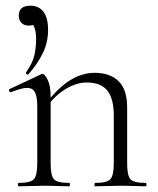

<svg xmlns="http://www.w3.org/2000/svg" viewBox="-20 -655 555 675"><path d="M87 -635Q116 -635 132.5 -614Q149 -593 149 -550Q149 -506 130.5 -468Q112 -430 80 -394Q76 -391 73 -394.5Q70 -398 72 -401Q95 -434 101 -461.5Q107 -489 107 -519Q107 -548 98 -565Q89 -582 78 -593L116 -600Q117 -583 107 -574Q97 -565 82 -565Q65 -565 55.5 -574.5Q46 -584 46 -600Q46 -617 56 -626Q66 -635 87 -635ZM315 0Q312 0 312 -6Q312 -12 315 -12Q356 -12 368 -25Q380 -38 380 -81V-248Q380 -309 357 -337Q334 -365 285 -365Q247 -365 207.5 -340Q168 -315 139 -271L135 -283Q182 -345 225 -372Q268 -399 312 -399Q367 -399 397 -369.5Q427 -340 427 -278V-81Q427 -38 438.5 -25Q450 -12 492 -12Q495 -12 495 -6Q495 0 492 0Q475 0 452 -1Q429 -2 404 -2Q379 -2 355.5 -1Q332 0 315 0ZM46 0Q43 0 43 -6Q43 -12 46 -12Q87 -12 99 -25Q111 -38 111 -81V-281Q111 -315 103 -330.5Q95 -346 75 -346Q65 -346 51 -342Q37 -338 19 -331Q15 -330 12.5 -335Q10 -340 14 -342L125 -394Q127 -395 130 -395Q137 -395 147.5 -374.5Q158 -354 158 -315V-81Q158 -38 169.5 -25Q181 -12 223 -12Q226 -12 226 -6Q226 0 223 0Q206 0 183 -1Q160 -2 135 -2Q110 -2 86.5 -1Q63 0 46 0Z"/></svg>

Font: Cormorant Garamond Light
Style: Regular
Weight: 300
Designer: Christian Thalmann (Catharsis Fonts)
Foundry: Catharsis Fonts
Version: Version 4.001